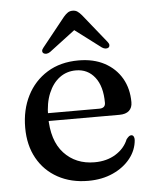

<svg xmlns="http://www.w3.org/2000/svg" viewBox="-51 -727 622 781"><g transform="rotate(-5 260.0 -336.5)"><path d="M480.5 -292Q480.5 -269.5 467 -257.2Q453.5 -245 427.5 -245H108V-277H348Q373 -277 373 -299Q373 -366 344 -403.2Q315 -440.5 266.5 -440.5Q228.5 -440.5 199.8 -419Q171 -397.5 154.5 -357.8Q138 -318 138 -264Q138 -164.5 185.8 -113Q233.5 -61.5 310.5 -61.5Q360 -61.5 396.5 -84Q433 -106.5 448 -143.5Q454.5 -151.5 458.8 -154.8Q463 -158 468 -158Q474.5 -158 477.8 -152Q481 -146 480.5 -138Q477.5 -97 450.8 -63Q424 -29 379.5 -8.8Q335 11.5 278 11.5Q208 11.5 154.2 -18Q100.5 -47.5 70.8 -100.8Q41 -154 41 -226Q41 -299 70 -356.2Q99 -413.5 152.8 -446.8Q206.5 -480 280.5 -480Q342 -480 386.8 -456Q431.5 -432 456 -389.8Q480.5 -347.5 480.5 -292ZM294.5 -619.5H254L380.5 -524Q388 -519 395.2 -518.5Q402.5 -518 407.5 -521.5Q411.5 -525 411.5 -531Q411.5 -537 405.5 -544.5L311 -662Q302 -672.5 294 -678Q286 -683.5 274.5 -683.5Q263 -683.5 254.8 -678Q246.5 -672.5 237.5 -662L143.5 -544.5Q137 -537 137 -531Q137 -525 141.5 -521.5Q146.5 -518 153.8 -518.5Q161 -519 168.5 -524Z"/></g></svg>

Font: Fraunces
Style: Regular
Weight: 400
Version: Version 1.000;[b76b70a41]